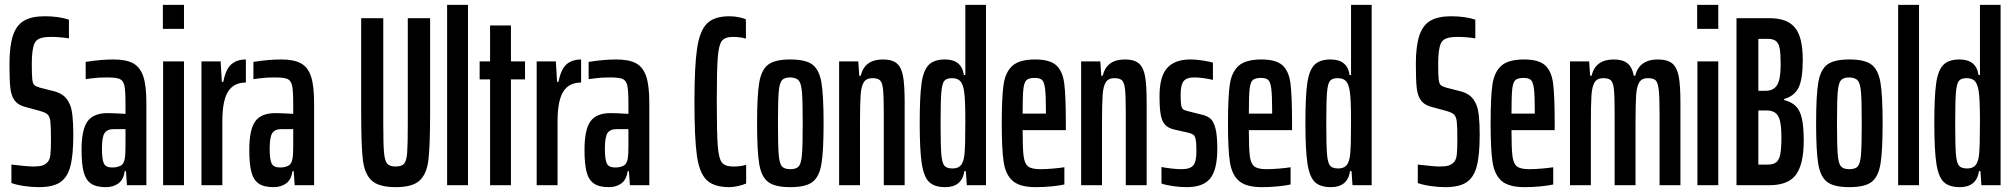

<svg xmlns="http://www.w3.org/2000/svg" viewBox="-20 -763 8299 791"><path d="M27 -9V-85Q95 -77 116 -77Q139 -77 152 -80.5Q165 -84 175 -94Q185 -104 187.5 -124.5Q190 -145 190 -187Q190 -243 187.5 -263Q185 -283 176 -291.5Q167 -300 141 -307L82 -323Q53 -331 39.5 -350Q26 -369 22.5 -401.5Q19 -434 19 -498Q19 -574 33.5 -617Q48 -660 79.5 -678Q111 -696 164 -696Q222 -696 264 -682V-605Q225 -611 191 -611Q160 -611 144 -604.5Q128 -598 122 -584Q111 -560 111 -500Q111 -454 113 -436.5Q115 -419 121 -413Q127 -407 144 -402L203 -387Q226 -381 242 -368.5Q258 -356 269 -330Q282 -298 282 -208Q282 -122 269.5 -76.5Q257 -31 227 -11.5Q197 8 140 8Q111 8 80 3.5Q49 -1 27 -9Z M316 -145Q316 -229 340.5 -263Q365 -297 423 -297Q446 -297 497 -294V-336Q497 -389 492.5 -410Q488 -431 473.5 -437.5Q459 -444 421 -444Q384 -444 360.5 -440.5Q337 -437 333 -437V-508Q396 -518 447 -518Q499 -518 528 -502.5Q557 -487 570 -449Q583 -411 583 -340V0H503L499 -58H494Q489 -23 468 -7.5Q447 8 416 8Q376 8 354.5 -7Q333 -22 324.5 -55Q316 -88 316 -145ZM495 -115Q497 -131 497 -162V-197V-231H448Q422 -231 411 -215Q400 -199 400 -150Q400 -106 408 -89.5Q416 -73 442 -73Q464 -73 478 -81Q492 -89 495 -115Z M651 -644V-743H738V-644ZM652 0V-510H738V0Z M810 -510H889L894 -426H900Q910 -478 933 -498Q956 -518 993 -518V-423Q943 -423 919.5 -385.5Q896 -348 896 -263V0H810Z M1007 -145Q1007 -229 1031.5 -263Q1056 -297 1114 -297Q1137 -297 1188 -294V-336Q1188 -389 1183.5 -410Q1179 -431 1164.5 -437.5Q1150 -444 1112 -444Q1075 -444 1051.5 -440.5Q1028 -437 1024 -437V-508Q1087 -518 1138 -518Q1190 -518 1219 -502.5Q1248 -487 1261 -449Q1274 -411 1274 -340V0H1194L1190 -58H1185Q1180 -23 1159 -7.5Q1138 8 1107 8Q1067 8 1045.5 -7Q1024 -22 1015.5 -55Q1007 -88 1007 -145ZM1186 -115Q1188 -131 1188 -162V-197V-231H1139Q1113 -231 1102 -215Q1091 -199 1091 -150Q1091 -106 1099 -89.5Q1107 -73 1133 -73Q1155 -73 1169 -81Q1183 -89 1186 -115Z M1468 -298V-688H1559V-254Q1559 -169 1562 -135Q1565 -101 1575 -89Q1585 -77 1610 -77Q1635 -77 1645 -89Q1655 -101 1657.5 -134.5Q1660 -168 1660 -254V-688H1752V-298Q1752 -163 1745 -104.5Q1738 -46 1708.5 -19Q1679 8 1610 8Q1541 8 1511.5 -19Q1482 -46 1475 -104Q1468 -162 1468 -298Z M1822 0V-743H1908V0Z M1999 0V-436H1956V-510H1999V-658H2085V-510H2143V-436H2085V0Z M2191 -510H2270L2275 -426H2281Q2291 -478 2314 -498Q2337 -518 2374 -518V-423Q2324 -423 2300.5 -385.5Q2277 -348 2277 -263V0H2191Z M2388 -145Q2388 -229 2412.5 -263Q2437 -297 2495 -297Q2518 -297 2569 -294V-336Q2569 -389 2564.5 -410Q2560 -431 2545.5 -437.5Q2531 -444 2493 -444Q2456 -444 2432.5 -440.5Q2409 -437 2405 -437V-508Q2468 -518 2519 -518Q2571 -518 2600 -502.5Q2629 -487 2642 -449Q2655 -411 2655 -340V0H2575L2571 -58H2566Q2561 -23 2540 -7.5Q2519 8 2488 8Q2448 8 2426.5 -7Q2405 -22 2396.5 -55Q2388 -88 2388 -145ZM2567 -115Q2569 -131 2569 -162V-197V-231H2520Q2494 -231 2483 -215Q2472 -199 2472 -150Q2472 -106 2480 -89.5Q2488 -73 2514 -73Q2536 -73 2550 -81Q2564 -89 2567 -115Z M2841 -344Q2841 -492 2852 -564.5Q2863 -637 2893 -666.5Q2923 -696 2985 -696Q3005 -696 3024.5 -692Q3044 -688 3053 -683V-604Q3044 -607 3029 -609Q3014 -611 3000 -611Q2967 -611 2954 -594.5Q2941 -578 2937 -526Q2933 -474 2933 -344Q2933 -214 2937 -162Q2941 -110 2954 -93.5Q2967 -77 3000 -77Q3033 -77 3054 -84V-7Q3040 -1 3020.5 3.5Q3001 8 2985 8Q2921 8 2891 -21.5Q2861 -51 2851 -122.5Q2841 -194 2841 -344Z M3099 -255Q3099 -371 3108 -423.5Q3117 -476 3145 -497Q3173 -518 3236 -518Q3299 -518 3327 -497Q3355 -476 3364 -423.5Q3373 -371 3373 -255Q3373 -139 3364 -86.5Q3355 -34 3327 -13Q3299 8 3236 8Q3173 8 3145 -13Q3117 -34 3108 -86.5Q3099 -139 3099 -255ZM3287 -255Q3287 -346 3284 -382.5Q3281 -419 3271 -431Q3261 -443 3236 -444Q3211 -444 3201 -432Q3191 -420 3188 -383Q3185 -346 3185 -255Q3185 -164 3188 -127Q3191 -90 3201 -78Q3211 -66 3236 -66Q3261 -66 3271 -78Q3281 -90 3284 -127Q3287 -164 3287 -255Z M3437 -510H3516L3520 -451H3526Q3542 -518 3617 -518Q3656 -518 3675 -501.5Q3694 -485 3700.5 -448.5Q3707 -412 3707 -340V0H3621V-298Q3621 -366 3618 -394.5Q3615 -423 3605.5 -432Q3596 -441 3574 -441Q3549 -441 3538.5 -424Q3528 -407 3525.5 -370.5Q3523 -334 3523 -251V0H3437Z M3769 -256Q3769 -365 3776.5 -419Q3784 -473 3806 -495.5Q3828 -518 3873 -518Q3942 -518 3951 -454H3957V-743H4042V0H3963L3959 -58H3953Q3943 8 3874 8Q3830 8 3808 -13Q3786 -34 3777.5 -89Q3769 -144 3769 -256ZM3951 -111Q3955 -131 3956 -172Q3957 -213 3957 -264Q3957 -354 3952 -386Q3947 -418 3935.5 -429.5Q3924 -441 3902 -441Q3879 -441 3870 -429.5Q3861 -418 3858 -382Q3855 -346 3855 -255Q3855 -164 3858 -128Q3861 -92 3870.5 -80.5Q3880 -69 3904 -69Q3924 -69 3935 -78.5Q3946 -88 3951 -111Z M4371 -227H4193Q4193 -151 4197 -120Q4201 -89 4215.5 -77.5Q4230 -66 4266 -66Q4288 -66 4317.5 -68.5Q4347 -71 4365 -74V-3Q4343 2 4310.5 5Q4278 8 4247 8Q4182 8 4152.5 -17.5Q4123 -43 4115 -95Q4107 -147 4107 -254Q4107 -363 4114.5 -414.5Q4122 -466 4151 -492Q4180 -518 4245 -518Q4305 -518 4331.5 -494Q4358 -470 4364.5 -419Q4371 -368 4371 -255ZM4193 -295H4289V-306Q4289 -370 4285.5 -397.5Q4282 -425 4273 -433.5Q4264 -442 4243 -442Q4219 -442 4209 -433Q4199 -424 4196 -395Q4193 -366 4193 -295Z M4434 -510H4513L4517 -451H4523Q4539 -518 4614 -518Q4653 -518 4672 -501.5Q4691 -485 4697.5 -448.5Q4704 -412 4704 -340V0H4618V-298Q4618 -366 4615 -394.5Q4612 -423 4602.5 -432Q4593 -441 4571 -441Q4546 -441 4535.5 -424Q4525 -407 4522.5 -370.5Q4520 -334 4520 -251V0H4434Z M4765 -7V-75Q4779 -72 4804 -69Q4829 -66 4847 -66Q4883 -66 4896 -81.5Q4909 -97 4909 -140Q4909 -173 4906 -188Q4903 -203 4897 -207.5Q4891 -212 4877 -216L4819 -229Q4793 -235 4780 -249Q4767 -263 4762 -290Q4757 -317 4757 -367Q4757 -448 4788.5 -483Q4820 -518 4884 -518Q4907 -518 4933.5 -514Q4960 -510 4977 -505V-434Q4932 -444 4899 -444Q4869 -444 4856.5 -429Q4844 -414 4844 -374Q4844 -344 4846 -331Q4848 -318 4854 -313Q4860 -308 4874 -305L4930 -291Q4953 -286 4966.5 -274.5Q4980 -263 4987.5 -234Q4995 -205 4995 -151Q4995 -64 4966 -28Q4937 8 4869 8Q4841 8 4811 3.5Q4781 -1 4765 -7Z M5303 -227H5125Q5125 -151 5129 -120Q5133 -89 5147.5 -77.5Q5162 -66 5198 -66Q5220 -66 5249.5 -68.5Q5279 -71 5297 -74V-3Q5275 2 5242.5 5Q5210 8 5179 8Q5114 8 5084.5 -17.5Q5055 -43 5047 -95Q5039 -147 5039 -254Q5039 -363 5046.5 -414.5Q5054 -466 5083 -492Q5112 -518 5177 -518Q5237 -518 5263.5 -494Q5290 -470 5296.5 -419Q5303 -368 5303 -255ZM5125 -295H5221V-306Q5221 -370 5217.5 -397.5Q5214 -425 5205 -433.5Q5196 -442 5175 -442Q5151 -442 5141 -433Q5131 -424 5128 -395Q5125 -366 5125 -295Z M5358 -256Q5358 -365 5365.5 -419Q5373 -473 5395 -495.5Q5417 -518 5462 -518Q5531 -518 5540 -454H5546V-743H5631V0H5552L5548 -58H5542Q5532 8 5463 8Q5419 8 5397 -13Q5375 -34 5366.5 -89Q5358 -144 5358 -256ZM5540 -111Q5544 -131 5545 -172Q5546 -213 5546 -264Q5546 -354 5541 -386Q5536 -418 5524.5 -429.5Q5513 -441 5491 -441Q5468 -441 5459 -429.5Q5450 -418 5447 -382Q5444 -346 5444 -255Q5444 -164 5447 -128Q5450 -92 5459.5 -80.5Q5469 -69 5493 -69Q5513 -69 5524 -78.5Q5535 -88 5540 -111Z M5821 -9V-85Q5889 -77 5910 -77Q5933 -77 5946 -80.5Q5959 -84 5969 -94Q5979 -104 5981.5 -124.5Q5984 -145 5984 -187Q5984 -243 5981.5 -263Q5979 -283 5970 -291.5Q5961 -300 5935 -307L5876 -323Q5847 -331 5833.5 -350Q5820 -369 5816.5 -401.5Q5813 -434 5813 -498Q5813 -574 5827.5 -617Q5842 -660 5873.5 -678Q5905 -696 5958 -696Q6016 -696 6058 -682V-605Q6019 -611 5985 -611Q5954 -611 5938 -604.5Q5922 -598 5916 -584Q5905 -560 5905 -500Q5905 -454 5907 -436.5Q5909 -419 5915 -413Q5921 -407 5938 -402L5997 -387Q6020 -381 6036 -368.5Q6052 -356 6063 -330Q6076 -298 6076 -208Q6076 -122 6063.5 -76.5Q6051 -31 6021 -11.5Q5991 8 5934 8Q5905 8 5874 3.5Q5843 -1 5821 -9Z M6385 -227H6207Q6207 -151 6211 -120Q6215 -89 6229.5 -77.5Q6244 -66 6280 -66Q6302 -66 6331.5 -68.5Q6361 -71 6379 -74V-3Q6357 2 6324.5 5Q6292 8 6261 8Q6196 8 6166.5 -17.5Q6137 -43 6129 -95Q6121 -147 6121 -254Q6121 -363 6128.5 -414.5Q6136 -466 6165 -492Q6194 -518 6259 -518Q6319 -518 6345.5 -494Q6372 -470 6378.5 -419Q6385 -368 6385 -255ZM6207 -295H6303V-306Q6303 -370 6299.5 -397.5Q6296 -425 6287 -433.5Q6278 -442 6257 -442Q6233 -442 6223 -433Q6213 -424 6210 -395Q6207 -366 6207 -295Z M6448 -510H6527L6531 -451H6537Q6553 -518 6628 -518Q6665 -518 6684.5 -502.5Q6704 -487 6711 -451H6717Q6725 -485 6749 -501.5Q6773 -518 6809 -518Q6850 -518 6869.5 -501.5Q6889 -485 6896 -448.5Q6903 -412 6903 -340V0H6817V-298Q6817 -366 6813.5 -394.5Q6810 -423 6801 -432Q6792 -441 6769 -441Q6744 -441 6733.5 -424Q6723 -407 6720.5 -370.5Q6718 -334 6718 -251V0H6632V-298Q6632 -366 6629 -394.5Q6626 -423 6616.5 -432Q6607 -441 6585 -441Q6560 -441 6549.5 -424Q6539 -407 6536.5 -370.5Q6534 -334 6534 -251V0H6448Z M6972 -644V-743H7059V-644ZM6973 0V-510H7059V0Z M7134 -688H7271Q7343 -688 7375 -649Q7407 -610 7407 -517Q7407 -436 7389.5 -401.5Q7372 -367 7330 -355V-351Q7361 -343 7378.5 -325.5Q7396 -308 7403.5 -274.5Q7411 -241 7411 -183Q7411 -88 7379.5 -44Q7348 0 7269 0H7134ZM7316 -496Q7316 -541 7312 -563Q7308 -585 7296.5 -594Q7285 -603 7262 -603H7224V-389H7255Q7287 -389 7301.5 -413Q7316 -437 7316 -496ZM7319 -197Q7319 -242 7313 -265.5Q7307 -289 7293.5 -298.5Q7280 -308 7256 -308H7224V-85H7263Q7287 -85 7298.5 -95Q7310 -105 7314.5 -128Q7319 -151 7319 -197Z M7462 -255Q7462 -371 7471 -423.5Q7480 -476 7508 -497Q7536 -518 7599 -518Q7662 -518 7690 -497Q7718 -476 7727 -423.5Q7736 -371 7736 -255Q7736 -139 7727 -86.5Q7718 -34 7690 -13Q7662 8 7599 8Q7536 8 7508 -13Q7480 -34 7471 -86.5Q7462 -139 7462 -255ZM7650 -255Q7650 -346 7647 -382.5Q7644 -419 7634 -431Q7624 -443 7599 -444Q7574 -444 7564 -432Q7554 -420 7551 -383Q7548 -346 7548 -255Q7548 -164 7551 -127Q7554 -90 7564 -78Q7574 -66 7599 -66Q7624 -66 7634 -78Q7644 -90 7647 -127Q7650 -164 7650 -255Z M7800 0V-743H7886V0Z M7949 -256Q7949 -365 7956.5 -419Q7964 -473 7986 -495.5Q8008 -518 8053 -518Q8122 -518 8131 -454H8137V-743H8222V0H8143L8139 -58H8133Q8123 8 8054 8Q8010 8 7988 -13Q7966 -34 7957.5 -89Q7949 -144 7949 -256ZM8131 -111Q8135 -131 8136 -172Q8137 -213 8137 -264Q8137 -354 8132 -386Q8127 -418 8115.5 -429.5Q8104 -441 8082 -441Q8059 -441 8050 -429.5Q8041 -418 8038 -382Q8035 -346 8035 -255Q8035 -164 8038 -128Q8041 -92 8050.5 -80.5Q8060 -69 8084 -69Q8104 -69 8115 -78.5Q8126 -88 8131 -111Z"/></svg>

Font: Saira Ultra Condensed SemiBold
Style: Regular
Weight: 600
Width: 1
Designer: Hector Gatti with collaboration of the Omnibus-Type team
Foundry: Omnibus-Type
Version: Version 1.001; ttfautohint (v1.8)